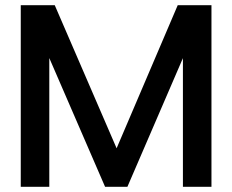

<svg xmlns="http://www.w3.org/2000/svg" viewBox="-20 -720 895 740"><path d="M60 0V-700H191L453 -94L404 -89L665 -700H795V0H685V-604L723 -584L471 0H385L132 -584L170 -604V0Z"/></svg>

Font: Host Grotesk Light Medium
Style: Regular
Weight: 500
Version: Version 1.003